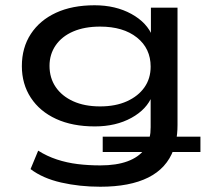

<svg xmlns="http://www.w3.org/2000/svg" viewBox="-20 -520 795 729"><path d="M361 189Q282 189 212 173Q142 157 96 122L125 52Q158 73 196 85.5Q234 98 275 103Q316 108 361 108Q422 108 464 92.5Q506 77 528 48L527 57H370V-1H560L547 5Q550 -6 551 -15.5Q552 -25 552 -37V-157H558Q538 -105 479 -72.5Q420 -40 340 -40Q255 -40 193 -68.5Q131 -97 97 -149Q63 -201 63 -269Q63 -339 97 -391Q131 -443 192.5 -471.5Q254 -500 339 -500Q419 -500 479 -467Q539 -434 560 -380L553 -382V-491H654V-46Q654 -28 652.5 -13Q651 2 649 15L637 -1H741V57H626L639 48Q613 119 543 154Q473 189 361 189ZM360 -116Q419 -116 462 -135.5Q505 -155 528.5 -188.5Q552 -222 552 -267Q552 -336 500 -377.5Q448 -419 360 -419Q301 -419 258 -400.5Q215 -382 191.5 -348Q168 -314 168 -270Q168 -224 191.5 -189.5Q215 -155 258 -135.5Q301 -116 360 -116Z"/></svg>

Font: Nunito Sans 10pt Expanded Medium
Style: Regular
Weight: 500
Width: 7
Designer: Vernon Adams
Foundry: Vernon Adams
Version: Version 3.101;gftools[0.9.27]